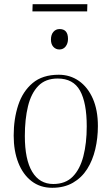

<svg xmlns="http://www.w3.org/2000/svg" viewBox="-20 -878 530 912"><path d="M228 14Q171 14 130 -17.5Q89 -49 67 -105Q45 -161 45 -234Q45 -313 66.5 -378.5Q88 -444 135 -483.5Q182 -523 259 -523Q313 -523 355 -493.5Q397 -464 421 -409.5Q445 -355 445 -279Q445 -222 432.5 -169Q420 -116 394 -75Q368 -34 326.5 -10Q285 14 228 14ZM233 -4Q291 -4 325.5 -39Q360 -74 376 -136Q392 -198 392 -278Q392 -390 360 -447.5Q328 -505 254 -505Q196 -505 162 -470Q128 -435 113 -373.5Q98 -312 98 -232Q98 -120 133 -62Q168 -4 233 -4ZM222 -690Q222 -713 233.5 -726.5Q245 -740 263 -740Q303 -740 303 -693Q303 -672 292 -657.5Q281 -643 262 -643Q245 -643 233.5 -655.5Q222 -668 222 -690ZM135 -858H395L394 -824H134Z"/></svg>

Font: Literata 72pt ExtraLight
Style: Italic
Weight: 200
Italic angle: -2°
Designer: Latin by Veronika Burian and Jose Scaglione. Greek by Irene Vlachou. Cyrillic by Vera Evstafieva
Foundry: TypeTogether
Version: Version 3.002